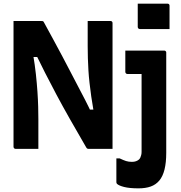

<svg xmlns="http://www.w3.org/2000/svg" viewBox="-20 -815 990 1051"><path d="M190 0Q169 0 148 0Q127 0 106.5 0Q86 0 65 0Q62 0 59.5 -1.5Q57 -3 55.5 -5.5Q54 -8 54 -11Q54 -84 54 -157Q54 -230 54 -302.5Q54 -375 54 -448.5Q54 -522 54 -594Q54 -621 54 -647.5Q54 -674 54 -700Q70 -700 89.5 -700Q109 -700 130 -700Q151 -700 170.5 -700Q190 -700 205 -700Q211 -700 213.5 -699.5Q216 -699 218 -697Q220 -695 222 -690Q249 -641 273.5 -595.5Q298 -550 320.5 -508Q343 -466 363.5 -426Q384 -386 405 -346.5Q426 -307 446 -268Q466 -229 485 -188L446 -215H514L493 -203Q485 -248 479.5 -287Q474 -326 470 -361.5Q466 -397 464 -430.5Q462 -464 461 -496.5Q460 -529 460 -563Q460 -574 460 -587Q460 -600 460 -613.5Q460 -627 460 -641Q460 -655 460 -670Q460 -685 460 -700Q481 -700 502 -700Q523 -700 543.5 -700Q564 -700 585 -700Q590 -700 593 -697Q596 -694 596 -689Q596 -641 596 -592.5Q596 -544 596 -496Q596 -448 596 -399.5Q596 -351 596 -302.5Q596 -254 596 -206Q596 -158 596 -110Q596 -82 596 -54.5Q596 -27 596 0Q581 0 564 0Q547 0 530 0Q513 0 496.5 0Q480 0 467 0Q461 0 458 -1.5Q455 -3 452 -8Q402 -94 362 -164.5Q322 -235 289 -297Q256 -359 226.5 -417Q197 -475 167 -537L212 -503H143L161 -518Q171 -460 176.5 -408.5Q182 -357 185 -312.5Q188 -268 189 -231Q190 -194 190 -163Q190 -124 190 -82.5Q190 -41 190 0ZM879 -538Q883 -538 885 -536.5Q887 -535 888.5 -533Q890 -531 890 -527Q890 -476 890 -424.5Q890 -373 890 -320Q890 -267 890 -212Q890 -157 890 -99Q890 -41 890 21Q890 75 880.5 113Q871 151 852 173.5Q833 196 805 206Q777 216 738 216Q689 216 659.5 208.5Q630 201 620 191Q619 189 618 187Q617 185 617 183Q617 152 617 117.5Q617 83 617 52H635Q656 62 670 66.5Q684 71 702 71Q715 71 724.5 67.5Q734 64 741 58Q746 53 748.5 47Q751 41 753 33.5Q755 26 755 16Q755 -50 755 -107Q755 -164 755 -215Q755 -266 755 -314Q755 -362 755 -410H748Q743 -410 734.5 -410Q726 -410 715.5 -410Q705 -410 695 -410Q685 -410 677 -410Q674 -410 671.5 -411.5Q669 -413 667.5 -415.5Q666 -418 666 -421Q666 -450 666 -479Q666 -508 666 -538Q701 -538 731 -538Q761 -538 787 -538Q813 -538 836 -538Q859 -538 879 -538ZM734 -795Q753 -795 773.5 -795Q794 -795 815 -795Q836 -795 856.5 -795Q877 -795 897 -795Q902 -795 905 -792Q908 -789 908 -784V-656Q888 -656 867.5 -656Q847 -656 826 -656Q805 -656 784.5 -656Q764 -656 745 -656Q742 -656 739.5 -657.5Q737 -659 735.5 -661.5Q734 -664 734 -667Z"/></svg>

Font: Recursive
Style: Bold
Weight: 700
Version: Version 1.085